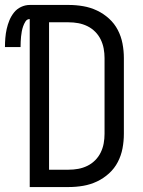

<svg xmlns="http://www.w3.org/2000/svg" viewBox="-56 -755 576 775"><path d="M64 0V-678Q53 -678 47 -668.5Q41 -659 37.5 -649Q34 -639 32 -628.5Q30 -618 29 -607.5Q28 -597 27.5 -586.5Q27 -576 27 -565H-36Q-36 -583 -34.5 -601.5Q-33 -620 -29 -638Q-25 -656 -18 -673Q-11 -690 0.5 -704.5Q12 -719 29 -727Q46 -735 64 -735H222Q251 -735 280 -730Q309 -725 335.5 -712.5Q362 -700 384 -680Q406 -660 419.5 -634Q433 -608 438.5 -579Q444 -550 444 -521V-215Q444 -185 438.5 -156Q433 -127 419.5 -101Q406 -75 384 -55Q362 -35 335.5 -22.5Q309 -10 280 -5Q251 0 221 0ZM142 -70H221Q241 -70 260 -73.5Q279 -77 296.5 -85.5Q314 -94 328 -108Q342 -122 350.5 -139.5Q359 -157 362.5 -176Q366 -195 366 -215V-521Q366 -540 362.5 -559Q359 -578 350.5 -595.5Q342 -613 328 -627Q314 -641 296.5 -649.5Q279 -658 260 -661.5Q241 -665 221 -665H142Z"/></svg>

Font: Iosevka Algr
Style: Regular
Weight: 400
Monospace: yes
Designer: Belleve Invis
Foundry: Belleve Invis
Version: Version 26.0.2; ttfautohint (v1.8.3)